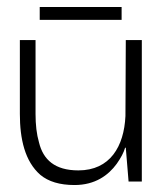

<svg xmlns="http://www.w3.org/2000/svg" viewBox="-20 -521 480 551"><path d="M194 10C253 10 291 -18 315 -51C327 -68 335 -83 339 -97H341L349 0H387V-406H341L340 -188C336 -101 296 -32 205 -32C137 -32 104 -63 92 -112C85 -136 82 -163 82 -194V-406H37V-194C37 -123 51 -58 96 -19C119 0 151 10 194 10ZM329 -464V-501H94V-464Z"/></svg>

Font: OSH Darker Grotesque
Style: Regular
Weight: 400
Designer: Gabriel Lam
Foundry: TypeRant
Version: Version 1.000;Glyphs 3.1.1 (3148)